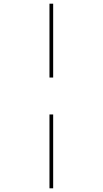

<svg xmlns="http://www.w3.org/2000/svg" viewBox="-20 -780 556 1040"><path d="M248 -360H268V-760H248ZM248 240H268V-160H248Z"/></svg>

Font: Noto Serif Display SemiCondensed
Style: Regular
Weight: 400
Width: 4
Designer: Monotype Design Team
Foundry: Monotype Imaging Inc.
Version: Version 2.009